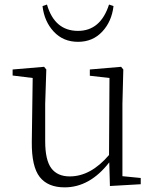

<svg xmlns="http://www.w3.org/2000/svg" viewBox="-20 -806 682 840"><path d="M457 -786.1 476.6 -779.3Q468.8 -711.9 427.2 -667.5Q385.7 -623 321.3 -623Q256.8 -623 215.3 -667.5Q173.8 -711.9 166 -779.3L185.5 -786.1Q218.8 -670.9 321.3 -670.9Q419.9 -670.9 457 -786.1ZM515.6 -35.2 595.7 -27.3V0L460.9 7.8L458 -95.7Q373 13.7 262.7 13.7Q189.5 13.7 153.8 -31.7Q118.2 -77.1 119.1 -184.6L123 -464.8L35.2 -475.6V-502L172.9 -513.7L182.6 -502L177.7 -351.6V-188.5Q177.7 -105.5 204.6 -69.8Q231.4 -34.2 285.2 -34.2Q377 -34.2 457 -127.9L459 -464.8L373 -474.6V-502L509.8 -513.7L519.5 -502L515.6 -351.6Z"/></svg>

Font: GenYoMin TW TTF ExtraLight
Style: Regular
Weight: 250
Version: Version 1.300